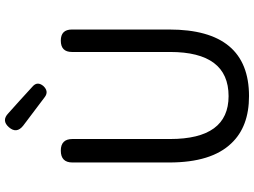

<svg xmlns="http://www.w3.org/2000/svg" viewBox="-143 -851 1007 761"><g transform="rotate(-90 360.5 -470.5)"><path d="M360 13Q239 13 173 -57Q97 -136 97 -303V-687Q97 -733 144 -733Q190 -733 190 -687V-300Q190 -68 360 -68Q535 -68 535 -300V-516V-689Q535 -733 580 -733Q624 -733 624 -689V-303Q624 13 360 13ZM357 -796 243 -882Q210 -908 236.5 -938.5Q263 -969 292 -941L341 -897L398 -845Q420 -826 400 -802Q379 -780 357 -796Z"/></g></svg>

Font: GenSenRounded TW R
Style: Regular
Weight: 400
Version: Version 1.501;PS 1;hotconv 16.6.51;makeotf.lib2.5.65220